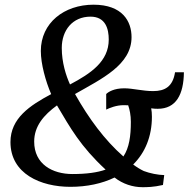

<svg xmlns="http://www.w3.org/2000/svg" viewBox="-20 -776 792 806"><path d="M23.9 -179.7C23.9 -46.4 150.9 8.3 275.4 8.3C345.2 8.3 408.7 -5.4 460.9 -30.8C495.6 -3.4 538.1 9.8 577.6 9.8C596.2 9.8 624 9.8 664.1 0.5L669.4 -41C643.1 -41.5 609.4 -48.3 583.5 -58.1C568.4 -65.4 553.2 -74.7 539.1 -85.4C588.9 -134.8 617.7 -202.6 617.7 -286.1C617.7 -299.3 616.7 -311 614.7 -321.3C623.5 -319.8 632.8 -319.3 642.1 -319.3C719.7 -319.3 751 -379.9 752 -472.7H714.8C705.6 -412.6 672.4 -393.6 623 -393.6C578.1 -393.6 538.1 -405.3 501.5 -405.3C458.5 -405.3 434.6 -390.1 425.8 -381.3V-315.9C439.9 -322.8 468.3 -334.5 498.5 -334.5C505.4 -334.5 511.7 -334 518.1 -334C524.4 -315.9 529.3 -292.5 529.3 -264.6C529.3 -205.1 522.5 -155.8 498 -119.1C419.4 -188 352.5 -278.8 294.9 -381.3C406.7 -445.3 532.2 -503.4 532.2 -620.1C532.2 -686.5 494.1 -756.3 372.6 -756.3C249 -756.3 151.4 -679.7 151.4 -562C151.4 -507.8 171.4 -435.1 194.8 -380.9C105 -333 23.9 -279.3 23.9 -179.7ZM273.9 -421.4C257.3 -458 239.3 -513.2 239.3 -574.7C239.3 -648.4 284.2 -706.1 359.9 -706.1C423.8 -706.1 436.5 -653.8 436.5 -609.9C436.5 -518.1 360.8 -467.3 273.9 -421.4ZM123.5 -181.6C123.5 -246.6 164.1 -293.5 219.2 -333.5C275.4 -238.8 317.4 -162.1 423.3 -64C388.7 -51.8 343.3 -45.4 284.2 -45.4C200.7 -45.4 123.5 -86.4 123.5 -181.6Z"/></svg>

Font: Merriweather
Style: Italic
Weight: 400
Italic angle: -7.5°
Designer: Eben Sorkin
Foundry: Eben Sorkin
Version: Version 1.001